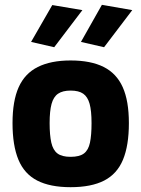

<svg xmlns="http://www.w3.org/2000/svg" viewBox="-20 -765 587 797"><path d="M273 12Q188 12 134.5 -15.5Q81 -43 56.5 -102Q32 -161 32 -254Q32 -346 57.5 -403Q83 -460 137 -487Q191 -514 273 -514Q357 -514 410.5 -487Q464 -460 489.5 -403Q515 -346 515 -254Q515 -161 490.5 -102Q466 -43 412.5 -15.5Q359 12 273 12ZM273 -114Q310 -114 328.5 -128Q347 -142 353.5 -173Q360 -204 360 -254Q360 -305 352 -334Q344 -363 325.5 -376Q307 -389 273 -389Q240 -389 221 -376Q202 -363 194 -333.5Q186 -304 186 -254Q186 -204 193 -173Q200 -142 218.5 -128Q237 -114 273 -114ZM412 -569 316 -591 403 -745 529 -723ZM205 -569 109 -591 197 -744 322 -723Z"/></svg>

Font: Cairo Play ExtraBold
Style: Regular
Weight: 800
Version: Version 3.119